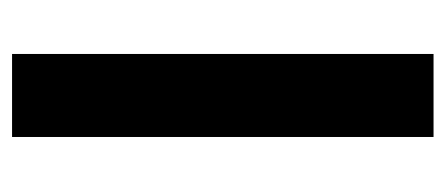

<svg xmlns="http://www.w3.org/2000/svg" viewBox="-226 -498 725 312"><g transform="rotate(-90 136.0 -342.5)"><path d="M203.8 0V-684.9H68.9V0Z"/></g></svg>

Font: Estedad-FD VF
Style: Regular
Weight: 100
Designer: Amin Abedi
Version: Version 7.3